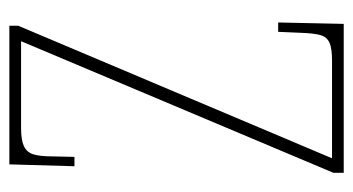

<svg xmlns="http://www.w3.org/2000/svg" viewBox="-192 -562 754 410"><g transform="rotate(-90 185.0 -357.0)"><path d="M21 -22 302 -689H117Q91 -689 78 -683Q65 -677 60.5 -663Q56 -649 56 -620L55 -575H35L39 -714H335V-695L52 -25H261Q287 -25 299 -30.5Q311 -36 315 -49.5Q319 -63 320 -93L322 -140H342L339 0H21Z"/></g></svg>

Font: Noto Serif Georgian Thin Cond
Style: Regular
Weight: 250
Width: 3
Designer: Monotype Design team
Foundry: Monotype Imaging Inc.
Version: Version 1.000